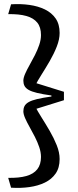

<svg xmlns="http://www.w3.org/2000/svg" viewBox="-20 -770 382 937"><path d="M94 -227Q94 -241 99.5 -252Q105 -263 119.5 -271.5Q134 -280 161 -286.5Q188 -293 231 -299V-304Q188 -310 161 -316.5Q134 -323 119.5 -331.5Q105 -340 99.5 -351Q94 -362 94 -376Q94 -390 102.5 -409.5Q111 -429 124 -452Q137 -475 150 -500.5Q163 -526 171.5 -551Q180 -576 180 -599Q180 -637 162 -659.5Q144 -682 108.5 -692Q73 -702 20 -701L34 -749Q81 -752 123.5 -746Q166 -740 199 -724Q232 -708 251.5 -680Q271 -652 271 -609Q271 -578 257 -542.5Q243 -507 223 -472.5Q203 -438 183 -406.5Q163 -375 151 -351L138 -370L292 -322V-281L138 -233L151 -252Q163 -228 183 -196.5Q203 -165 223 -130.5Q243 -96 257 -61Q271 -26 271 6Q271 49 251.5 77Q232 105 199 121Q166 137 123.5 143Q81 149 34 146L20 98Q73 99 108.5 89Q144 79 162 56Q180 33 180 -4Q180 -27 171.5 -52Q163 -77 150 -102.5Q137 -128 124 -151Q111 -174 102.5 -193.5Q94 -213 94 -227Z"/></svg>

Font: Roboto Serif SemiCondensed Light
Style: Regular
Weight: 300
Width: 4
Designer: Greg Gazdowicz
Foundry: Commercial Type
Version: Version 1.007